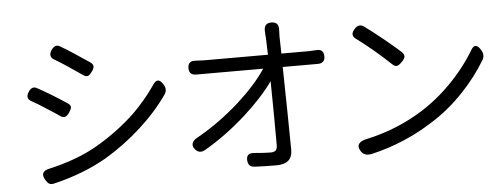

<svg xmlns="http://www.w3.org/2000/svg" viewBox="-51 -910 2782 1068"><g transform="rotate(-5 1340.0 -376.0)"><path d="M184 12Q174 6 164 -11Q137 -58 190 -70Q351 -106 466 -173Q586 -243 683 -335Q752 -403 806 -481Q822 -507 837 -506.5Q852 -506 868 -479Q884 -451 867 -426Q803 -334 710 -249.5Q617 -165 508 -100Q377 -25 212 14Q195 18 184 12ZM277 -358Q246 -380 204 -406Q157 -437 125 -454Q93 -472 116 -507Q136 -538 163 -523Q237 -483 327 -423Q342 -413 342 -401Q342 -391 329.5 -372.5Q317 -354 306 -351Q294 -346 277 -358ZM425 -573Q332 -638 271 -674Q240 -693 263 -728Q285 -759 311 -743Q348 -722 397 -689Q435 -664 472 -639Q487 -628 487 -615Q487 -605 475 -588Q462 -570 452 -566Q441 -562 425 -573Z M1453 21Q1391 21 1331 18Q1296 17 1293 -19Q1289 -64 1338 -58Q1393 -53 1427 -53Q1448 -53 1456 -62.5Q1464 -72 1464 -92Q1464 -252 1461 -448Q1400 -362 1296 -268Q1183 -167 1065 -99Q1033 -80 1009 -107Q994 -125 999 -141.5Q1004 -158 1026 -170Q1152 -240 1266 -342Q1369 -435 1426 -521H1103Q1079 -521 1054 -521Q1012 -520 1012 -560Q1012 -602 1056 -598Q1086 -596 1102 -596H1280H1459Q1457 -659 1456 -691Q1455 -696 1454.5 -705.5Q1454 -715 1454 -720Q1448 -773 1493 -773Q1538 -773 1533 -724Q1532 -713 1532 -691L1534 -596H1688Q1700 -596 1728 -598Q1771 -602 1771 -560Q1771 -520 1729 -521Q1710 -521 1691 -521H1535Q1540 -259 1542 -57Q1542 21 1453 21Z M1926 -17Q1910 -42 1922 -59Q1934 -75 1965 -81Q2138 -118 2285 -211Q2392 -279 2484 -382Q2541 -446 2585 -518Q2613 -572 2645 -515Q2660 -489 2646 -464Q2591 -372 2514 -291Q2429 -201 2330 -140Q2172 -39 1987 4Q1945 13 1926 -17ZM2143 -483Q2048 -573 1954 -642Q1922 -665 1953 -698Q1977 -724 2003 -707Q2044 -678 2108 -626Q2176 -570 2202 -546Q2216 -532 2215 -519Q2213 -507 2196.5 -490.5Q2180 -474 2170 -472Q2157 -469 2143 -483Z"/></g></svg>

Font: GenSenRounded JP R
Style: Regular
Weight: 400
Version: Version 1.501;PS 1;hotconv 16.6.51;makeotf.lib2.5.65220